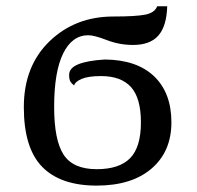

<svg xmlns="http://www.w3.org/2000/svg" viewBox="-20 -576 621 606"><path d="M213.9 -306.2Q205.1 -313 201.7 -319.6Q198.2 -326.2 198.2 -339.8Q198.2 -361.3 226.8 -373Q255.4 -384.8 311 -388.2Q412.1 -387.2 466.6 -335Q521 -282.7 521 -189.9Q521 -97.7 458.3 -43.9Q395.5 9.8 285.2 9.8Q170.9 9.8 113 -49.6Q55.2 -108.9 55.2 -237.8Q55.2 -367.2 136.2 -445.6Q217.3 -523.9 337.9 -523.9Q408.7 -523.9 438.5 -529.8Q468.3 -535.6 476.1 -556.2H507.8Q505.9 -493.2 479.7 -463.6Q453.6 -434.1 399.9 -434.1Q356.9 -434.1 317.1 -449.5Q277.3 -464.8 258.8 -464.8Q207.5 -464.8 179.2 -407Q150.9 -349.1 150.9 -238.8Q150.9 -133.3 180.9 -87.6Q210.9 -42 285.2 -42Q356.4 -42 390.6 -76.7Q424.8 -111.3 424.8 -189.9Q424.8 -266.1 393.6 -301Q362.3 -335.9 298.8 -335.9Q258.3 -335.9 237.5 -326.9Q216.8 -317.9 213.9 -306.2ZM173.8 -536.1Z"/></svg>

Font: Noto Serif
Style: Regular
Weight: 400
Designer: Monotype Design team
Foundry: Monotype Imaging Inc.
Version: Version 1.02